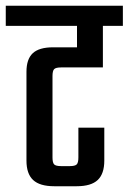

<svg xmlns="http://www.w3.org/2000/svg" viewBox="-40 -646 446 666"><path d="M316.9 -412.1H171.9Q153.8 -412.1 147.9 -406.2Q142.1 -400.4 142.1 -381.8V-100.1Q142.1 -81.5 147.9 -75.7Q153.8 -69.8 171.9 -69.8H202.1Q220.2 -69.8 226.1 -75.7Q231.9 -81.5 231.9 -100.1V-203.1H321.8V-88.9Q321.8 -43 298.8 -21.5Q275.9 0 226.1 0H147.9Q98.1 0 75 -21.5Q51.8 -43 51.8 -88.9V-397Q51.8 -440.9 73.7 -461.4Q95.7 -481.9 144 -481.9H227.1V-556.2H-20V-626H386.2V-556.2H316.9Z"/></svg>

Font: Teko
Style: Regular
Weight: 400
Designer: Manushi Parikh, Jonny Pinhorn
Foundry: Indian Type Foundry
Version: Version 2.000;PS 1.0;hotconv 1.0.79;makeotf.lib2.5.61930